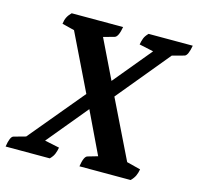

<svg xmlns="http://www.w3.org/2000/svg" viewBox="-126 -743 872 844"><g transform="rotate(15 310.0 -320.5)"><path d="M-30 0Q-23 -47 -8 -51L46 -66L253 -315L128 -572L72 -586Q74 -603 80 -615.5Q86 -628 99 -641H333Q325 -595 309 -590L259 -576L345 -399L488 -572L423 -586Q426 -603 431 -615.5Q436 -628 449 -641H650Q642 -595 627 -590L572 -575L375 -336L504 -72L567 -56Q564 -39 558 -26Q552 -13 539 0H306Q313 -47 329 -51L374 -64L283 -254L131 -70L198 -56Q195 -39 189.5 -26Q184 -13 171 0Z"/></g></svg>

Font: Petrona
Style: Bold Italic
Weight: 700
Italic angle: -9°
Designer: Ringo R. Seeber
Foundry: Ringo R. Seeber
Version: Version 2.001; ttfautohint (v1.8.3)